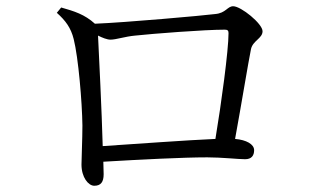

<svg xmlns="http://www.w3.org/2000/svg" viewBox="-20 -648 1040 615"><path d="M176 -624 162 -607C190 -582 207 -559 216 -523C231 -464 243 -321 244 -246C244 -203 241 -141 241 -121C241 -80 263 -53 282 -53C303 -53 312 -65 312 -90L311 -130C431 -137 566 -144 644 -144C690 -144 743 -138 765 -138C786 -138 794 -150 794 -167C794 -186 769 -200 733 -203C753 -312 775 -447 784 -491C790 -518 821 -525 821 -548C821 -572 752 -628 727 -628C708 -628 704 -606 669 -603C630 -598 383 -576 284 -572C251 -602 218 -612 176 -624ZM294 -534C308 -527 323 -521 334 -521C352 -521 380 -531 413 -534C468 -540 636 -553 700 -553C709 -553 712 -550 712 -542C712 -486 689 -317 670 -203C577 -199 416 -187 309 -180C306 -291 297 -473 294 -534Z"/></svg>

Font: Harano Aji Mincho CN
Style: Regular
Weight: 400
Foundry: Masamichi Hosoda
Version: HaranoAjiMinchoCN-Regular version 20230610;ttx 4.39.4